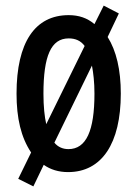

<svg xmlns="http://www.w3.org/2000/svg" viewBox="-20 -604 491 685"><path d="M411 -270C411 -355 395 -423 364 -472L404 -556L350 -584L317 -518C291 -540 261 -550 225 -550C105 -550 39 -453 39 -270C39 -182 55 -114 91 -60L45 34L99 61L136 -16C160 1 189 10 223 10C343 10 411 -92 411 -270ZM135 -270C135 -404 162 -467 225 -467C249 -467 268 -459 282 -440L145 -161C139 -187 135 -224 135 -270ZM317 -270C317 -138 288 -72 224 -72C205 -72 187 -79 174 -95L308 -370C313 -344 317 -311 317 -270Z"/></svg>

Font: Noto Sans Gurmukhi UI ExtraCondensed Medium
Style: Regular
Weight: 500
Width: 2
Designer: Jelle Bosma - Monotype Design Team
Foundry: Monotype Imaging Inc.
Version: Version 2.004